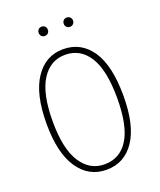

<svg xmlns="http://www.w3.org/2000/svg" viewBox="-155 -946 878 1052"><g transform="rotate(-20 283.5 -419.5)"><path d="M214.8 -849.1Q227.5 -849.1 234.9 -841.3Q242.2 -833.5 242.2 -821.8Q242.2 -810.1 234.9 -802.5Q227.5 -794.9 214.8 -794.9Q203.6 -794.9 196.3 -802.7Q189 -810.5 189 -821.8Q189 -833.5 196.3 -841.3Q203.6 -849.1 214.8 -849.1ZM389.2 -821.8Q389.2 -810.5 381.6 -802.7Q374 -794.9 361.8 -794.9Q350.1 -794.9 342.5 -802.5Q335 -810.1 335 -821.8Q335 -833.5 342.5 -841.3Q350.1 -849.1 361.8 -849.1Q373.5 -849.1 381.3 -841.3Q389.2 -833.5 389.2 -821.8ZM283.2 -692.9Q387.7 -692.9 447.8 -604.7Q507.8 -516.6 507.8 -339.8Q507.8 -168.9 448.2 -79.6Q388.7 9.8 283.2 9.8Q180.2 9.8 119.6 -79.3Q59.1 -168.5 59.1 -338.9Q59.1 -512.2 119.9 -602.5Q180.7 -692.9 283.2 -692.9ZM283.2 -660.2Q196.3 -660.2 145.8 -580.6Q95.2 -501 95.2 -338.9Q95.2 -180.7 146 -101.3Q196.8 -22 283.2 -22Q373.5 -22 422.4 -100.3Q471.2 -178.7 471.2 -339.8Q471.2 -502.9 421.6 -581.5Q372.1 -660.2 283.2 -660.2Z"/></g></svg>

Font: Fira Sans Compressed UltraLight
Style: Regular
Weight: 200
Width: 1
Designer: Carrois Corporate & Edenspiekermann AG
Foundry: Carrois Corporate GbR & Edenspiekermann AG
Version: Version 4.203;PS 004.203;hotconv 1.0.88;makeotf.lib2.5.64775